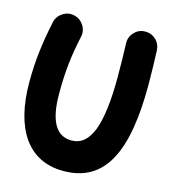

<svg xmlns="http://www.w3.org/2000/svg" viewBox="-120 -844 899 1015"><g transform="rotate(15 329.5 -336.0)"><path d="M163.6 -733.4C141.6 -738.3 120.6 -734.4 101.1 -721.7C81.1 -709 68.8 -691.4 64 -668.9C50.8 -606.9 41 -549.3 35.2 -497.1C28.8 -444.3 25.9 -389.2 25.9 -331.1C25.9 -81.1 124 76.2 320.3 76.2C550.8 76.2 638.2 -117.7 638.2 -481C638.2 -532.2 635.7 -633.3 633.8 -668.5C632.3 -691.4 623.5 -710.9 606.4 -726.6C589.4 -741.7 569.3 -749 546.4 -748C523.4 -747.1 504.4 -738.3 488.8 -721.2C473.1 -704.1 465.8 -683.6 466.8 -660.6C468.8 -627.4 470.2 -529.3 470.2 -481C470.2 -212.9 423.3 -90.8 320.3 -90.8C235.8 -90.8 193.8 -165 193.8 -313.5C193.8 -433.6 203.1 -518.1 228 -633.8C232.9 -656.2 229 -677.2 216.3 -696.8C203.6 -716.3 186 -728.5 163.6 -733.4Z"/></g></svg>

Font: Mikhak Black
Style: Regular
Weight: 900
Designer: Amin Abedi
Version: Version 3.2